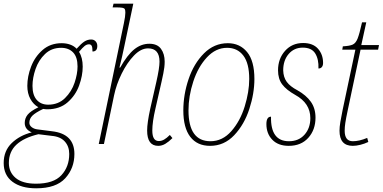

<svg xmlns="http://www.w3.org/2000/svg" viewBox="-65 -780 2073 1040"><path d="M-45 103Q-45 37 -1.5 -5Q42 -47 107 -63Q69 -79 69 -114Q69 -139 84.5 -158.5Q100 -178 143 -199Q116 -214 99.5 -244Q83 -274 83 -315Q83 -366 103.5 -419.5Q124 -473 166 -509.5Q208 -546 269 -546Q294 -546 315 -538.5Q336 -531 350 -516Q375 -544 392 -555Q409 -566 429 -566Q444 -566 453 -556Q462 -546 462 -531Q462 -501 436 -501Q436 -524 431.5 -532Q427 -540 417 -540Q405 -540 393.5 -531Q382 -522 363 -499Q383 -468 383 -419Q383 -370 363.5 -316.5Q344 -263 301 -225.5Q258 -188 191 -188Q181 -188 169 -190Q127 -170 110.5 -153.5Q94 -137 94 -115Q94 -101 107 -91Q120 -81 139 -79L217 -69Q338 -55 338 54Q338 131 288.5 185.5Q239 240 131 240Q50 240 2.5 204.5Q-45 169 -45 103ZM355 -420Q355 -471 331 -496Q307 -521 266 -521Q214 -521 179 -487.5Q144 -454 127.5 -406Q111 -358 111 -315Q111 -265 134 -239Q157 -213 196 -213Q251 -213 287 -248.5Q323 -284 339 -332Q355 -380 355 -420ZM310 54Q310 13 286 -13.5Q262 -40 216 -44L143 -53Q64 -34 23.5 4Q-17 42 -17 103Q-17 153 20 184Q57 215 130 215Q225 215 267.5 169Q310 123 310 54Z M732 -73Q732 -114 749 -192L782 -337Q799 -412 799 -446Q799 -518 737 -518Q698 -518 660.5 -479Q623 -440 594 -381Q565 -322 553 -264L498 0H470L606 -654Q614 -692 614 -711Q614 -725 611 -730.5Q608 -736 597.5 -738Q587 -740 561 -740H545L550 -760H657L607 -523Q598 -478 582 -414H586Q625 -483 662.5 -513Q700 -543 744 -543Q787 -543 807 -515.5Q827 -488 827 -446Q827 -417 819.5 -381.5Q812 -346 810 -337L777 -192Q760 -119 760 -73Q760 -16 795 -16Q810 -16 824 -24Q838 -32 855 -49L869 -32Q849 -12 830.5 -1Q812 10 792 10Q732 10 732 -73Z M928 -182Q928 -267 956.5 -351.5Q985 -436 1040 -491Q1095 -546 1169 -546Q1234 -546 1273.5 -498Q1313 -450 1313 -352Q1313 -274 1285.5 -189.5Q1258 -105 1203.5 -47.5Q1149 10 1073 10Q1003 10 965.5 -39Q928 -88 928 -182ZM1285 -352Q1285 -437 1253 -479Q1221 -521 1165 -521Q1104 -521 1056 -469.5Q1008 -418 982 -338.5Q956 -259 956 -182Q956 -15 1075 -15Q1140 -15 1188 -69.5Q1236 -124 1260.5 -203.5Q1285 -283 1285 -352Z M1378 -108Q1378 -148 1403 -148Q1400 -15 1500 -15Q1553 -15 1584.5 -50.5Q1616 -86 1616 -140Q1616 -221 1534 -266Q1486 -293 1463.5 -323Q1441 -353 1441 -399Q1441 -462 1479 -504.5Q1517 -547 1577 -547Q1630 -547 1657.5 -516Q1685 -485 1685 -439Q1685 -425 1678.5 -417Q1672 -409 1660 -409Q1662 -459 1642.5 -490.5Q1623 -522 1575 -522Q1528 -522 1498.5 -487.5Q1469 -453 1469 -399Q1470 -362 1488 -337Q1506 -312 1546 -291Q1594 -264 1619 -228.5Q1644 -193 1644 -143Q1644 -77 1605 -33.5Q1566 10 1499 10Q1442 10 1410 -23Q1378 -56 1378 -108Z M1774 -72Q1774 -92 1778.5 -119Q1783 -146 1791 -185L1860 -511H1789L1792 -529Q1829 -531 1845.5 -538.5Q1862 -546 1872 -571Q1882 -596 1896 -659H1919L1892 -536H1988L1983 -511H1888L1819 -185Q1809 -138 1805.5 -114.5Q1802 -91 1802 -72Q1802 -15 1846 -15Q1881 -15 1924 -33L1930 -11Q1909 -1 1886.5 4.5Q1864 10 1846 10Q1774 10 1774 -72Z"/></svg>

Font: Noto Serif NarrowThin
Style: Italic
Weight: 250
Width: 4
Italic angle: -12°
Designer: Monotype Design Team
Foundry: Monotype Imaging Inc.
Version: Version 1.001